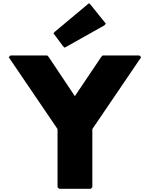

<svg xmlns="http://www.w3.org/2000/svg" viewBox="-20 -1181 939 1208"><path d="M35 -821 342 -369V-3L353 7H550L561 -3V-369L868 -821L857 -832H626L617 -823L451 -576L286 -823L277 -832H46ZM316 -972 376 -891 387 -881 636 -1021 646 -1032 551 -1150 540 -1161 326 -982Z"/></svg>

Font: Hussar Woodtype
Style: Ultra
Weight: 900
Foundry: Cannot Into Space Fonts
Version: Version 1.07